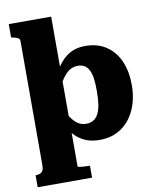

<svg xmlns="http://www.w3.org/2000/svg" viewBox="-103 -836 925 1137"><g transform="rotate(-10 359.5 -267.5)"><path d="M357 223H30V151H32Q47 151 57.5 146.5Q68 142 74 131.5Q80 121 80 103V-647Q80 -656 75.5 -661Q71 -666 61.5 -669.5Q52 -673 37 -676L29 -678V-758H284V142Q284 145 293.5 147Q303 149 318 150Q333 151 349 151H357ZM441 11Q400 11 367 -0.5Q334 -12 307.5 -34.5Q281 -57 261 -91Q241 -125 225 -168L251 -211Q273 -176 291 -150.5Q309 -125 330 -111Q351 -97 379 -97Q404 -97 422.5 -108Q441 -119 452.5 -142Q464 -165 469 -198.5Q474 -232 474 -277Q474 -320 470 -351Q466 -382 455.5 -403Q445 -424 428.5 -434Q412 -444 388 -444Q361 -444 339.5 -430.5Q318 -417 297.5 -388.5Q277 -360 251 -317L234 -366Q261 -426 290.5 -467Q320 -508 358.5 -530Q397 -552 451 -552Q526 -552 578 -517Q630 -482 657 -420.5Q684 -359 684 -277Q684 -194 654.5 -128.5Q625 -63 570.5 -26Q516 11 441 11Z"/></g></svg>

Font: Roboto Serif 20pt ExtraBold
Style: Regular
Weight: 800
Version: Version 1.008